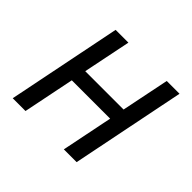

<svg xmlns="http://www.w3.org/2000/svg" viewBox="-129 -667 818 818"><g transform="rotate(45 280.5 -258.0)"><path d="M36 0 140 -516H217L173 -300H404L448 -516H525L421 0H344L391 -232H160L113 0Z"/></g></svg>

Font: Aneliza
Style: Italic
Weight: 400
Italic angle: -11.31°
Designer: Mike Abbink, Paul van der Laan, Pieter van Rosmalen
Foundry: Bold Monday
Version: Version 3.0